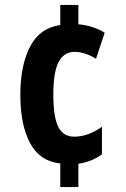

<svg xmlns="http://www.w3.org/2000/svg" viewBox="-20 -744 509 774"><path d="M296 -646Q323 -644 351.5 -635Q380 -626 402 -612L367 -507Q345 -521 322.5 -528Q300 -535 281 -535Q238 -535 216.5 -494.5Q195 -454 195 -362Q195 -272 215 -232.5Q235 -193 279 -193Q335 -193 391 -233V-122Q351 -92 296 -84V10H223V-85Q140 -94 101 -167.5Q62 -241 62 -362Q62 -481 101.5 -556.5Q141 -632 223 -643V-724H296Z"/></svg>

Font: Noto Sans Myanmar ExtraCondensed
Style: Bold
Weight: 700
Width: 2
Designer: Monotype Design Team
Foundry: Monotype Imaging Inc.
Version: Version 2.107; ttfautohint (v1.8.4.7-5d5b)